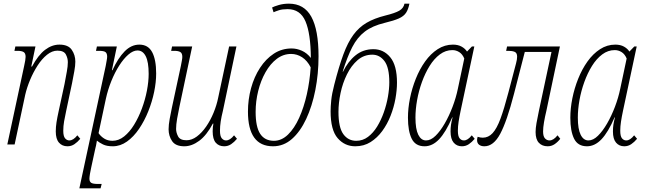

<svg xmlns="http://www.w3.org/2000/svg" viewBox="-20 -790 3536 1050"><path d="M349 10Q320 10 302.5 -10Q285 -30 285 -71Q285 -95 289 -121Q293 -147 301 -183L333 -331Q340 -369 345.5 -398.5Q351 -428 351 -450Q351 -472 340 -492.5Q329 -513 294 -513Q265 -513 237 -490.5Q209 -468 185.5 -431.5Q162 -395 144.5 -353Q127 -311 118 -272L60 0H20L112 -429Q120 -464 120 -479Q120 -499 109 -505.5Q98 -512 76 -512H59L64 -536H174L151 -426H155Q189 -489 226.5 -517.5Q264 -546 305 -546Q353 -546 372.5 -517.5Q392 -489 392 -453Q392 -431 386.5 -401Q381 -371 374 -335L342 -184Q335 -152 330.5 -126Q326 -100 326 -75Q326 -45 336 -33.5Q346 -22 359 -22Q381 -22 403 -50L419 -31Q404 -13 387 -1.5Q370 10 349 10Z M414 240 558 -429Q561 -446 563.5 -459.5Q566 -473 566 -480Q566 -498 557 -505Q548 -512 522 -512H505L510 -536H619L592 -406H595Q625 -472 661.5 -509Q698 -546 742 -546Q790 -546 812 -505Q834 -464 834 -388Q834 -341 823 -287.5Q812 -234 791 -181.5Q770 -129 740.5 -85.5Q711 -42 674.5 -16Q638 10 597 10Q564 10 543.5 0Q523 -10 510 -21Q508 -7 505.5 4.5Q503 16 500 28L479 125Q475 142 472 160.5Q469 179 469 187Q469 203 478.5 209.5Q488 216 515 216H536L530 240ZM595 -20Q629 -20 659 -44Q689 -68 713.5 -108Q738 -148 756 -196.5Q774 -245 783.5 -294.5Q793 -344 793 -386Q793 -451 777 -482.5Q761 -514 732 -514Q708 -514 682 -491.5Q656 -469 632 -431.5Q608 -394 589 -347Q570 -300 559 -250L519 -62Q530 -45 549.5 -32.5Q569 -20 595 -20Z M988 10Q940 10 921 -18.5Q902 -47 902 -83Q902 -107 908 -140Q914 -173 920 -201L969 -429Q972 -445 974.5 -458Q977 -471 977 -479Q977 -499 966 -505.5Q955 -512 933 -512H916L921 -536H1031L961 -205Q954 -173 948.5 -140.5Q943 -108 943 -85Q943 -65 954 -44Q965 -23 1000 -23Q1029 -23 1056.5 -43.5Q1084 -64 1107.5 -98Q1131 -132 1148 -173.5Q1165 -215 1173 -255L1233 -536H1273L1199 -184Q1191 -152 1187 -126Q1183 -100 1183 -75Q1183 -45 1193 -33.5Q1203 -22 1216 -22Q1238 -22 1260 -50L1276 -31Q1261 -13 1244 -1.5Q1227 10 1206 10Q1177 10 1160 -9.5Q1143 -29 1143 -72Q1143 -82 1144 -94Q1145 -106 1147 -114H1144Q1110 -50 1069.5 -20Q1029 10 988 10Z M1473 10Q1336 10 1336 -180Q1336 -246 1353 -308Q1370 -370 1402 -419Q1434 -468 1477.5 -496.5Q1521 -525 1575 -525Q1603 -525 1631 -512.5Q1659 -500 1680 -473Q1679 -607 1650.5 -673.5Q1622 -740 1553 -740Q1524 -740 1505.5 -734Q1487 -728 1476 -723L1468 -749Q1479 -755 1504.5 -762.5Q1530 -770 1560 -770Q1643 -770 1682.5 -698.5Q1722 -627 1722 -482Q1722 -386 1704.5 -297.5Q1687 -209 1654.5 -139.5Q1622 -70 1576.5 -30Q1531 10 1473 10ZM1478 -20Q1520 -20 1555 -54Q1590 -88 1616 -145.5Q1642 -203 1658 -274.5Q1674 -346 1679 -422Q1660 -459 1632 -477Q1604 -495 1572 -495Q1529 -495 1493.5 -468Q1458 -441 1432 -395Q1406 -349 1392 -292.5Q1378 -236 1378 -178Q1378 -96 1403 -58Q1428 -20 1478 -20Z M1923 10Q1865 10 1826.5 -34.5Q1788 -79 1788 -181Q1788 -207 1791.5 -242Q1795 -277 1808 -327Q1833 -425 1857.5 -491.5Q1882 -558 1912.5 -599.5Q1943 -641 1985 -665.5Q2027 -690 2087 -705Q2140 -718 2163.5 -731.5Q2187 -745 2192 -770H2219Q2213 -739 2200.5 -720Q2188 -701 2161 -689Q2134 -677 2084 -665Q2017 -649 1975.5 -617.5Q1934 -586 1906.5 -532.5Q1879 -479 1854 -398H1856Q1883 -454 1924.5 -487.5Q1966 -521 2022 -521Q2078 -521 2114.5 -476.5Q2151 -432 2151 -338Q2151 -297 2142.5 -250Q2134 -203 2116 -157Q2098 -111 2070.5 -73.5Q2043 -36 2006.5 -13Q1970 10 1923 10ZM1928 -20Q1964 -20 1992.5 -41.5Q2021 -63 2042.5 -98Q2064 -133 2079 -175.5Q2094 -218 2101.5 -261Q2109 -304 2109 -340Q2109 -421 2082.5 -456Q2056 -491 2016 -491Q1970 -491 1935.5 -461Q1901 -431 1877.5 -383.5Q1854 -336 1842.5 -281.5Q1831 -227 1831 -178Q1831 -93 1857.5 -56.5Q1884 -20 1928 -20Z M2302 10Q2252 10 2231.5 -31.5Q2211 -73 2211 -146Q2211 -197 2222 -252Q2233 -307 2254 -359.5Q2275 -412 2305 -454Q2335 -496 2373.5 -521Q2412 -546 2457 -546Q2485 -546 2504.5 -535Q2524 -524 2534 -508L2561 -536H2574L2499 -184Q2492 -151 2488 -124.5Q2484 -98 2484 -75Q2484 -45 2493.5 -33.5Q2503 -22 2517 -22Q2538 -22 2560 -50L2576 -31Q2561 -13 2544 -1.5Q2527 10 2506 10Q2478 10 2461 -10Q2444 -30 2444 -71Q2444 -91 2446.5 -108Q2449 -125 2455 -148H2453Q2418 -67 2381.5 -28.5Q2345 10 2302 10ZM2310 -22Q2336 -22 2362 -47.5Q2388 -73 2412 -114.5Q2436 -156 2455 -206Q2474 -256 2484 -305L2519 -470Q2509 -494 2491.5 -505Q2474 -516 2454 -516Q2417 -516 2385.5 -492.5Q2354 -469 2329.5 -429.5Q2305 -390 2287.5 -341.5Q2270 -293 2261 -242.5Q2252 -192 2252 -147Q2252 -84 2267.5 -53Q2283 -22 2310 -22Z M2629 10Q2611 10 2600 1.5Q2589 -7 2589 -24Q2589 -31 2592 -42Q2607 -37 2620 -37Q2651 -37 2674 -62Q2697 -87 2717 -141Q2737 -195 2760 -283L2802 -443Q2808 -465 2808 -480Q2808 -501 2794.5 -506.5Q2781 -512 2761 -512H2748L2753 -536H3042L2968 -184Q2960 -151 2955 -121.5Q2950 -92 2950 -71Q2950 -44 2960.5 -33Q2971 -22 2985 -22Q3007 -22 3029 -50L3044 -31Q3030 -13 3013 -1.5Q2996 10 2975 10Q2945 10 2927 -9Q2909 -28 2909 -68Q2909 -88 2914 -117Q2919 -146 2927 -183L2996 -506H2850L2791 -277Q2752 -126 2715.5 -58Q2679 10 2629 10Z M3190 10Q3140 10 3119.5 -31.5Q3099 -73 3099 -146Q3099 -197 3110 -252Q3121 -307 3142 -359.5Q3163 -412 3193 -454Q3223 -496 3261.5 -521Q3300 -546 3345 -546Q3373 -546 3392.5 -535Q3412 -524 3422 -508L3449 -536H3462L3387 -184Q3380 -151 3376 -124.5Q3372 -98 3372 -75Q3372 -45 3381.5 -33.5Q3391 -22 3405 -22Q3426 -22 3448 -50L3464 -31Q3449 -13 3432 -1.5Q3415 10 3394 10Q3366 10 3349 -10Q3332 -30 3332 -71Q3332 -91 3334.5 -108Q3337 -125 3343 -148H3341Q3306 -67 3269.5 -28.5Q3233 10 3190 10ZM3198 -22Q3224 -22 3250 -47.5Q3276 -73 3300 -114.5Q3324 -156 3343 -206Q3362 -256 3372 -305L3407 -470Q3397 -494 3379.5 -505Q3362 -516 3342 -516Q3305 -516 3273.5 -492.5Q3242 -469 3217.5 -429.5Q3193 -390 3175.5 -341.5Q3158 -293 3149 -242.5Q3140 -192 3140 -147Q3140 -84 3155.5 -53Q3171 -22 3198 -22Z"/></svg>

Font: Noto Serif ExtraCondensed ExtraLight
Style: Italic
Weight: 200
Width: 2
Italic angle: -12°
Designer: Monotype Design Team
Foundry: Monotype Imaging Inc.
Version: Version 2.014; ttfautohint (v1.8.4.7-5d5b)